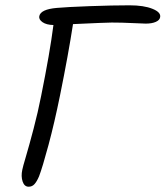

<svg xmlns="http://www.w3.org/2000/svg" viewBox="-20 -687 623 723"><path d="M87.9 16.1Q71.8 16.1 65.2 -3.4Q58.6 -22.9 64 -47.9Q65.4 -56.6 77.6 -97.7Q89.8 -138.7 106.4 -201.9Q123 -265.1 134.8 -325.2Q168 -489.3 181.2 -592.8Q154.8 -593.3 140.1 -603.5Q125.5 -613.8 127.9 -626Q132.8 -651.9 193.8 -657.2Q230.5 -660.6 317.1 -663.8Q403.8 -667 467.8 -667Q521.5 -667 554.2 -653.8Q586.9 -640.6 583 -622.1Q581.1 -610.8 566.4 -604.5Q551.8 -598.1 528.8 -598.1Q517.1 -598.1 478.3 -600.1Q439.5 -602.1 400.9 -602.1Q380.9 -602.1 254.9 -596.2Q237.3 -481.9 206.1 -328.1Q185.1 -224.6 162.6 -140.9Q140.1 -57.1 127 -22.9Q118.7 -3.4 109.9 6.3Q101.1 16.1 87.9 16.1Z"/></svg>

Font: Shantell Sans Irregular Bouncy
Style: Italic
Weight: 300
Italic angle: -11.31°
Designer: Stephen Nixon, Anya Danilova, Shantell Martin
Foundry: Arrow Type
Version: Version 1.006;[9816181b4]